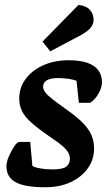

<svg xmlns="http://www.w3.org/2000/svg" viewBox="-20 -763 456 794"><path d="M167.7 11.4Q83.3 11.4 45 -9.3Q6.6 -29.9 6.6 -75.9Q6.6 -92.6 16.6 -116.2Q26.6 -139.8 39 -157.9Q51.5 -176 59.1 -176H105L113.8 -77.2Q120.5 -71.6 144.6 -67Q168.6 -62.4 197 -62.4Q239.9 -62.4 254.4 -74.1Q269 -85.7 269 -106.4Q269 -119.5 262.4 -131.6Q255.9 -143.6 239.1 -158.7Q222.2 -173.7 189.6 -195.2Q139.1 -229.7 110.6 -255.1Q82.1 -280.5 70.8 -303.9Q59.6 -327.4 59.6 -355.3Q59.6 -400.7 85.9 -436.4Q112.3 -472.1 158.5 -492.9Q204.8 -513.8 264.1 -513.8Q332.2 -513.8 366.9 -490.7Q401.6 -467.6 401.6 -422.3Q401.6 -400.9 387.2 -375.7Q372.9 -350.5 352.9 -337.8H306.1L296.6 -428.4Q283.4 -434.2 262 -437.2Q240.6 -440.2 220.3 -440.2Q188.5 -440.2 173.3 -430.7Q158.2 -421.2 158.2 -404.3Q158.2 -393.7 166.9 -381.7Q175.6 -369.7 196.9 -353Q218.2 -336.2 255 -310Q299 -279.2 323.5 -253.8Q348 -228.4 358.5 -203.3Q369 -178.3 369 -149Q369 -102.9 343 -66.7Q316.9 -30.4 271.7 -9.5Q226.4 11.4 167.7 11.4ZM187.9 -550.8 155.9 -591 304.7 -742.8Q339.1 -738.3 353.1 -720.7Q367 -703 367 -681.8Q367 -663.3 356.1 -649.8Q345.1 -636.3 325.9 -624.5Q306.6 -612.8 280.7 -599.9Z"/></svg>

Font: Faustina Light
Style: Italic
Weight: 300
Italic angle: -8°
Designer: Alfonso Garcia
Foundry: http://www.omnibus-type.com
Version: Version 1.200